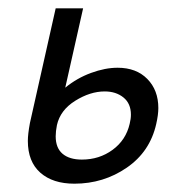

<svg xmlns="http://www.w3.org/2000/svg" viewBox="-20 -436 437 462"><path d="M361 -176Q361 -160 356 -138Q341 -71 285 -32.5Q229 6 159 6Q107 6 77 -20.5Q47 -47 47 -97Q47 -113 52 -140L114 -416H180L137 -225Q165 -248 199 -260.5Q233 -273 263 -273Q308 -273 334.5 -246Q361 -219 361 -176ZM295 -160Q295 -187 277 -201.5Q259 -216 232 -216Q197 -216 161 -193.5Q125 -171 117 -135Q114 -120 114 -108Q114 -80 130.5 -66Q147 -52 177 -52Q219 -52 251 -75.5Q283 -99 292 -138Q295 -150 295 -160Z"/></svg>

Font: Ysabeau Medium
Style: Italic
Weight: 500
Italic angle: -12°
Designer: Christian Thalmann (Catharsis Fonts)
Version: Version 0.003